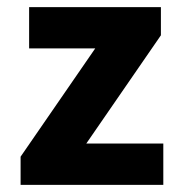

<svg xmlns="http://www.w3.org/2000/svg" viewBox="-20 -516 500 536"><path d="M37.5 0V-78.6L245.8 -380.8H61.3V-496.1H429.2V-417.5L220.9 -115.3H435.9V0Z"/></svg>

Font: Source Sans Variable
Style: Regular
Weight: 200
Designer: Paul D. Hunt
Foundry: Adobe Systems Incorporated
Version: Version 3.006;hotconv 1.0.111;makeotfexe 2.5.65597